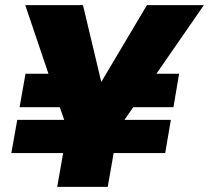

<svg xmlns="http://www.w3.org/2000/svg" viewBox="-20 -725 811 745"><path d="M621 -131 643 -260H463L497 -309H653L675 -439H587L771 -705H550L373 -407L302 -705H78L168 -439H79L56 -309H212L229 -260H47L24 -131H225L202 0H398L421 -131Z"/></svg>

Font: SVN-Poppins ExtraBold
Style: Italic
Weight: 800
Italic angle: -10°
Designer: Ninad Kale (Devanagari), Jonny Pinhorn (Latin)
Foundry: Indian Type Foundry
Version: Version 3.002 2017